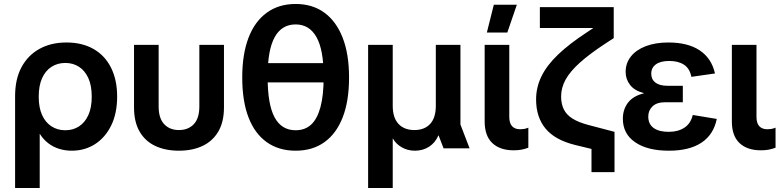

<svg xmlns="http://www.w3.org/2000/svg" viewBox="-20 -747 3948 967"><path d="M56 200V-262Q56 -349 88.5 -409Q121 -469 179 -501Q237 -533 315 -533Q394 -533 451.5 -500Q509 -467 539.5 -405.5Q570 -344 570 -261Q570 -176 540 -115Q510 -54 458.5 -21Q407 12 341 12Q309 12 279 3Q249 -6 224 -25Q199 -44 181 -72H180V200ZM309 -91Q348 -91 378 -110.5Q408 -130 425 -167.5Q442 -205 442 -260Q442 -316 425 -353.5Q408 -391 378 -410.5Q348 -430 309 -430Q270 -430 239.5 -410.5Q209 -391 192 -353.5Q175 -316 175 -260Q175 -205 192 -167.5Q209 -130 239.5 -110.5Q270 -91 309 -91Z M881 12Q813 12 762 -12Q711 -36 683 -84.5Q655 -133 655 -206V-521H779V-211Q779 -151 807 -121.5Q835 -92 881 -92Q928 -92 956 -121.5Q984 -151 984 -211V-521H1108V-206Q1108 -133 1079.5 -84.5Q1051 -36 1000 -12Q949 12 881 12Z M1469 12Q1384 12 1323.5 -31Q1263 -74 1231.5 -156Q1200 -238 1200 -357Q1200 -474 1231.5 -556.5Q1263 -639 1323.5 -683Q1384 -727 1469 -727Q1554 -727 1614 -683Q1674 -639 1706 -556.5Q1738 -474 1738 -357Q1738 -238 1706 -156Q1674 -74 1614 -31Q1554 12 1469 12ZM1469 -91Q1516 -91 1547 -119.5Q1578 -148 1594 -207.5Q1610 -267 1610 -357V-364Q1610 -496 1574 -560Q1538 -624 1469 -624Q1399 -624 1363.5 -560Q1328 -496 1328 -364V-357Q1328 -221 1363 -156Q1398 -91 1469 -91ZM1288 -332V-429H1651V-332Z M1834 200V-521H1958V-214Q1958 -154 1987 -123Q2016 -92 2067 -92Q2118 -92 2146.5 -123Q2175 -154 2175 -214V-521H2299V-120L2345 0H2214L2189 -65H2188Q2172 -28 2141 -8Q2110 12 2070 12Q2033 12 2003.5 -5Q1974 -22 1959 -49H1958V200Z M2567 10Q2498 10 2459.5 -26.5Q2421 -63 2421 -135V-521H2545V-158Q2545 -127 2559 -111.5Q2573 -96 2600 -96Q2609 -96 2619 -97.5Q2629 -99 2641 -104V-3Q2622 4 2605 7Q2588 10 2567 10ZM2432 -583 2467 -723H2583L2535 -583Z M2959 120V-66L3029 20L2876 -17Q2775 -42 2727.5 -99.5Q2680 -157 2680 -246Q2680 -307 2707 -362.5Q2734 -418 2791 -472.5Q2848 -527 2937 -585L2967 -605V-606H2699V-711H3071V-555L3031 -529Q2950 -476 2900.5 -431.5Q2851 -387 2828.5 -346Q2806 -305 2806 -261Q2806 -224 2819.5 -196.5Q2833 -169 2863 -150Q2893 -131 2942 -118L3075 -83V120Z M3349 12Q3241 12 3179 -30.5Q3117 -73 3117 -149Q3117 -196 3143 -230Q3169 -264 3223 -277V-278Q3176 -290 3153.5 -319Q3131 -348 3131 -385Q3131 -429 3157.5 -462.5Q3184 -496 3232.5 -514.5Q3281 -533 3346 -533Q3445 -533 3504.5 -493Q3564 -453 3581 -377L3462 -360Q3454 -402 3425 -421Q3396 -440 3351 -440Q3307 -440 3283.5 -423Q3260 -406 3260 -376Q3260 -347 3281 -331Q3302 -315 3341 -315H3419V-232H3330Q3288 -232 3266.5 -211.5Q3245 -191 3245 -160Q3245 -122 3272 -102.5Q3299 -83 3348 -83Q3395 -83 3427 -104Q3459 -125 3469 -168L3590 -148Q3574 -69 3513 -28.5Q3452 12 3349 12Z M3812 10Q3743 10 3704.5 -26.5Q3666 -63 3666 -135V-521H3790V-158Q3790 -127 3804 -111.5Q3818 -96 3845 -96Q3854 -96 3864 -97.5Q3874 -99 3886 -104V-3Q3867 4 3850 7Q3833 10 3812 10Z"/></svg>

Font: TikTok Sans 24pt SemiBold
Style: Regular
Weight: 600
Version: Version 4.000